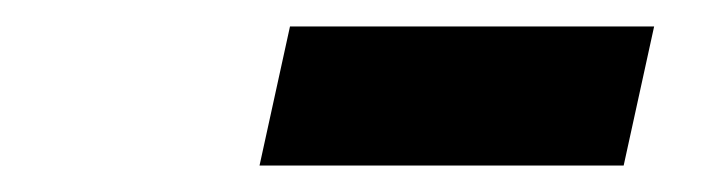

<svg xmlns="http://www.w3.org/2000/svg" viewBox="-20 -686 535 145"><path d="M199 -666H474L451 -561H176Z"/></svg>

Font: Epunda Sans ExtraBold
Style: Italic
Weight: 800
Italic angle: -12.0243°
Designer: Simon Atzbach
Foundry: typofactur
Version: Version 2.204; ttfautohint (v1.8.4.7-5d5b)